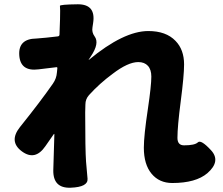

<svg xmlns="http://www.w3.org/2000/svg" viewBox="-20 -824 1040 897"><path d="M310 53Q227 56 229 -30L234 -196Q234 -201 231 -197L192 -141Q144 -71 82 -117Q20 -163 73 -230Q170 -351 227 -433Q244 -457 246 -486L248 -506Q248 -511 243 -510L160 -500Q75 -489 70 -566Q65 -643 150 -644Q157 -644 196 -648L250 -654Q258 -655 258 -663L259 -693Q261 -734 261 -775Q261 -790 260 -796.5Q259 -803 344 -804Q429 -804 415 -716L412 -696Q408 -673 422 -654Q446 -622 404 -560L395 -546Q392 -542 396 -545Q558 -679 673 -679Q756 -679 800 -633Q840 -592 840 -523Q840 -471 824.5 -352Q809 -233 809 -180Q809 -145 840 -145Q890 -145 904.5 -159Q919 -173 966 -122Q1013 -71 949 -15Q895 31 785 31Q724 31 688 -12.5Q652 -56 652 -134Q652 -190 671 -316Q687 -424 687 -466Q687 -499 671 -516.5Q655 -534 626 -534Q578 -534 506 -479Q445 -434 396 -380Q379 -361 379 -336L378 -298Q378 -124 382 -69Q385 -28 389 11Q392 50 310 53Z"/></svg>

Font: Resource Han Rounded JP Heavy
Style: Regular
Weight: 900
Designer: Cyano Hao (round all glyphs); Ryoko NISHIZUKA 西塚涼子 (kana, bopomofo & ideographs); Paul D. Hunt (Latin, Greek & Cyrillic)
Foundry: Cyano Hao
Version: 0.990